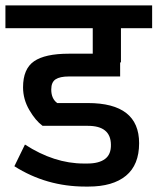

<svg xmlns="http://www.w3.org/2000/svg" viewBox="-30 -674 581 708"><path d="M224 -392Q191 -392 175 -381.5Q159 -371 159 -344Q159 -310 181 -294H294Q483 -294 483 -146Q483 -66 434.5 -26Q386 14 296 14H285Q141 14 23 -61L62 -141Q170 -71 279 -71H292Q335 -71 357.5 -88Q380 -105 379 -141Q378 -210 294 -210H127Q101 -229 78 -268.5Q55 -308 55 -352Q55 -420 95.5 -448Q136 -476 224 -476H312V-570H-10V-654H531V-570H416V-444H413V-392Z"/></svg>

Font: Biryani DemiBold
Style: Regular
Weight: 600
Designer: Dan Reynolds and Mathieu Réguer
Foundry: Dan Reynolds and Mathieu Réguer
Version: Version 1.003;PS 001.003;hotconv 1.0.70;makeotf.lib2.5.58329